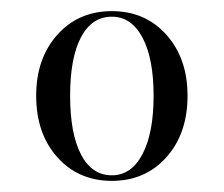

<svg xmlns="http://www.w3.org/2000/svg" viewBox="-20 -854 402 345"><path d="M317 -682Q317 -614 279 -571.5Q241 -529 181 -529Q121 -529 83 -571.5Q45 -614 45 -682Q45 -749 83 -791.5Q121 -834 181 -834Q241 -834 279 -791.5Q317 -749 317 -682ZM181 -539Q216 -539 236 -577Q256 -615 256 -682Q256 -749 236 -786.5Q216 -824 181 -824Q145 -824 125.5 -787Q106 -750 106 -682Q106 -614 125.5 -576.5Q145 -539 181 -539Z"/></svg>

Font: Libre Caslon Display
Style: Regular
Weight: 400
Designer: Pablo Impallari, Rodrigo Fuenzalida
Foundry: Pablo Impallari, Rodrigo Fuenzalida
Version: Version 1.100; ttfautohint (v1.6) -l 8 -r 50 -G 200 -x 14 -D